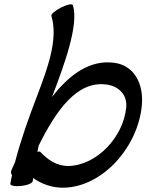

<svg xmlns="http://www.w3.org/2000/svg" viewBox="-20 -849 681 893"><path d="M219 -775C252 -667 201 -531 153 -404C114 -303 76 -196 50 -95C44 -82 39 -70 33 -57C30 -49 31 -40 36 -34C33 -21 30 -7 28 6C27 14 49 19 78 16C107 13 131 3 132 -6C133 -11 134 -16 134 -21C174 7 222 25 277 24C460 20 624 -169 640 -362C648 -460 604 -545 511 -557C399 -572 303 -503 222 -398C277 -543 348 -732 319 -825C316 -833 292 -828 264 -814C237 -800 216 -782 219 -775ZM167 -143C165 -145 161 -145 154 -142C156 -152 158 -162 160 -172C240 -333 337 -474 474 -456C532 -449 573 -408 567 -349C554 -213 432 -81 300 -77C243 -76 201 -107 167 -143Z"/></svg>

Font: Nupuram Medium Oblique
Style: Regular
Weight: 500
Designer: Santhosh Thottingal (santhosh.thottingal@gmail.com)
Foundry: SMC
Version: Version 1.000